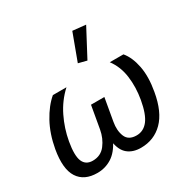

<svg xmlns="http://www.w3.org/2000/svg" viewBox="-176 -950 1118 1130"><g transform="rotate(-30 383.5 -384.5)"><path d="M170.4 14.6Q224.1 14.6 268.3 -13.2Q312.5 -41 343.3 -103.5H334.5Q343.8 -41 378.2 -13.2Q412.6 14.6 466.3 14.6Q555.7 14.6 616.2 -46.1Q676.8 -106.9 698.2 -231Q715.3 -326.2 701.2 -398.4Q687 -470.7 650.9 -513.7H558.1Q599.6 -458.5 609.6 -384.3Q619.6 -310.1 605.5 -230Q589.8 -141.1 558.8 -101.3Q527.8 -61.5 480.5 -61.5Q425.3 -61.5 408.4 -103Q391.6 -144.5 401.4 -199.2L428.2 -352.5H337.4L310.5 -199.2Q300.8 -144.5 269 -103Q237.3 -61.5 182.6 -61.5Q135.3 -61.5 118.4 -101.3Q101.6 -141.1 117.2 -230Q131.3 -310.1 167.5 -384.3Q203.6 -458.5 263.7 -513.7H171.4Q120.6 -470.7 81.1 -398.4Q41.5 -326.2 24.4 -231Q2.9 -106.9 42 -46.1Q81.1 14.6 170.4 14.6ZM449.2 -587.9 548.3 -774.9 459.5 -784.2 392.1 -602.5Z"/></g></svg>

Font: Roboto Flex
Style: wght 400 wdth 100 opsz 14.0 GRAD 0.00 slnt -10.00 XTRA 468 XOPQ 96 YOPQ 79 YTLC 514 YTUC 712 YTAS 750 YTDE -203.00 YTFI 738
Weight: 400
Italic angle: -10°
Designer: Berlow after Robertson
Foundry: Google
Version: Version 3.100